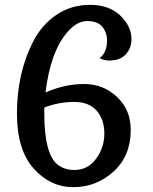

<svg xmlns="http://www.w3.org/2000/svg" viewBox="-20 -739 633 793"><path d="M258 -606Q188 -525 168 -357Q247 -392 327 -392Q407 -392 463.5 -338.5Q520 -285 520 -203Q520 -95 449 -30.5Q378 34 283 34Q188 34 119 -43Q50 -120 50 -270Q50 -441 120 -573Q155 -639 215 -679Q275 -719 352.5 -719Q430 -719 476.5 -675Q523 -631 523 -577Q523 -540 499.5 -514.5Q476 -489 431 -489Q410 -489 391 -499Q422 -521 422 -572Q422 -605 402.5 -628.5Q383 -652 340 -652Q297 -652 258 -606ZM163 -295V-269Q163 -103 218 -59Q246 -37 287 -37Q343 -37 377 -83.5Q411 -130 411 -187.5Q411 -245 379.5 -281.5Q348 -318 286 -318Q224 -318 163 -295Z"/></svg>

Font: Merienda
Style: Regular
Weight: 400
Designer: Eduardo Rodriguez Tunni
Foundry: Eduardo Rodriguez Tunni
Version: Version 1.001